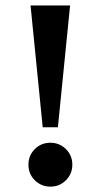

<svg xmlns="http://www.w3.org/2000/svg" viewBox="-20 -675 373 709"><path d="M193.8 -205.1H137.7L92.8 -654.8H238.8ZM166 14.2Q132.3 14.2 108.6 -9.3Q85 -32.7 85 -66.9Q85 -100.6 108.4 -124.3Q131.8 -147.9 166 -147.9Q199.7 -147.9 223.4 -124.5Q247.1 -101.1 247.1 -66.9Q247.1 -33.2 223.6 -9.5Q200.2 14.2 166 14.2Z"/></svg>

Font: Liberation Serif
Style: Bold
Weight: 700
Designer: Steve Matteson
Foundry: Ascender Corporation
Version: Version 2.1.5